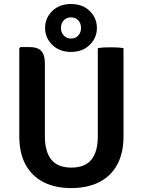

<svg xmlns="http://www.w3.org/2000/svg" viewBox="-20 -923 710 956"><path d="M595 -245Q595 -161 563.8 -103.5Q532.5 -46 474 -16.2Q415.5 13.5 335 13.5Q254.5 13.5 196.5 -16.2Q138.5 -46 107.2 -103.5Q76 -161 76 -245V-681.5L82 -688.5H130Q168 -688.5 185.8 -669Q203.5 -649.5 203.5 -607V-244Q203.5 -167.5 235.8 -128Q268 -88.5 335.5 -88.5Q403 -88.5 435 -128Q467 -167.5 467 -244V-683Q482.5 -686 499.2 -686.8Q516 -687.5 529.5 -687.5Q542.5 -687.5 561.2 -686.8Q580 -686 595 -683ZM204.5 -784Q204.5 -833 240 -868Q275.5 -903 333.5 -903Q391.5 -903 427 -868Q462.5 -833 462.5 -784Q462.5 -735 427 -699.8Q391.5 -664.5 333.5 -664.5Q275.5 -664.5 240 -699.8Q204.5 -735 204.5 -784ZM283.5 -784Q283.5 -761.5 297.5 -746.2Q311.5 -731 333.5 -731Q356 -731 369.8 -746.2Q383.5 -761.5 383.5 -784Q383.5 -807 369.8 -821.8Q356 -836.5 333.5 -836.5Q311.5 -836.5 297.5 -821.8Q283.5 -807 283.5 -784Z"/></svg>

Font: Signika Negative Light SemiBold
Style: Regular
Weight: 600
Version: Version 2.001